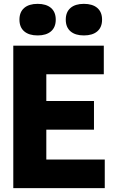

<svg xmlns="http://www.w3.org/2000/svg" viewBox="-20 -977 592 997"><path d="M49 0V-740H519V-591.5H220.5V-452.5H468V-303.5H220.5V-148.5H524V0ZM415.5 -793Q371 -793 346.2 -814.2Q321.5 -835.5 321.5 -875Q321.5 -914.5 346.2 -935.8Q371 -957 415.5 -957Q460.5 -957 485.2 -935.8Q510 -914.5 510 -875Q510 -835.5 485.2 -814.2Q460.5 -793 415.5 -793ZM175.5 -793Q130.5 -793 105.8 -814.2Q81 -835.5 81 -875Q81 -914.5 105.8 -935.8Q130.5 -957 175.5 -957Q220 -957 244.8 -935.8Q269.5 -914.5 269.5 -875Q269.5 -835.5 244.8 -814.2Q220 -793 175.5 -793Z"/></svg>

Font: Encode Sans Condensed Condensed ExtraBold
Style: Regular
Weight: 800
Width: 3
Designer: Multiple Designers
Foundry: Impallari Type
Version: Version 3.000; ttfautohint (v1.8.3) -l 8 -r 50 -G 200 -x 14 